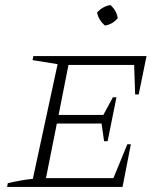

<svg xmlns="http://www.w3.org/2000/svg" viewBox="-20 -740 655 760"><path d="M8 0 11 -15Q37 -21 62 -25.5Q87 -30 110 -32L208 -486L109 -502L112 -518H560L529 -366H515L511 -483H251L212 -285H389L427 -355H441L406 -181H392L382 -251H205L162 -35H429L484 -169H498L465 0ZM417 -720Q442 -698 446 -668Q425 -643 395 -639Q371 -660 364 -690Q386 -715 417 -720Z"/></svg>

Font: Piazzolla SC ExtraLight
Style: Italic
Weight: 200
Italic angle: -11.3°
Designer: Juan Pablo del Peral
Foundry: Huerta Tipografica
Version: Version 1.330